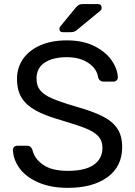

<svg xmlns="http://www.w3.org/2000/svg" viewBox="-20 -907 660 937"><path d="M43 -175.8Q43 -183.6 49.1 -189.7Q55.2 -195.8 64 -195.8H112.8Q130.9 -195.8 138.2 -175.8Q147 -133.8 189.5 -103.5Q231.9 -73.2 311 -73.2Q396 -73.2 438 -103Q480 -132.8 480 -186Q480 -220.2 459.5 -242.2Q439 -264.2 398.4 -280.5Q357.9 -296.9 276.9 -320.8Q199.7 -342.8 154.3 -367.9Q108.9 -393.1 85.9 -429.4Q63 -465.8 63 -522Q63 -576.2 92 -618.7Q121.1 -661.1 176 -685.5Q231 -710 306.2 -710Q384.3 -710 439.7 -682.4Q495.1 -654.8 524.2 -613.3Q553.2 -571.8 555.2 -529.8Q555.2 -521 549.1 -514.9Q543 -508.8 534.2 -508.8H483.9Q476.1 -508.8 469 -513.9Q461.9 -519 459 -528.8Q453.1 -571.8 411.1 -599.9Q369.1 -627.9 306.2 -627.9Q238.3 -627.9 198.2 -601.6Q158.2 -575.2 158.2 -522.9Q158.2 -487.8 176.5 -465.8Q194.8 -443.8 233.4 -427Q272 -410.2 346.2 -388.2Q431.2 -364.3 479.5 -340.1Q527.8 -315.9 552 -280.5Q576.2 -245.1 576.2 -189Q576.2 -94.7 504.6 -42.5Q433.1 9.8 311 9.8Q229 9.8 168.5 -16.1Q107.9 -42 76.4 -84.5Q44.9 -127 43 -175.8ZM270 -766.1Q270 -773.9 274.9 -778.8L349.1 -869.1Q358.9 -880.4 366 -883.8Q373 -887.2 386.2 -887.2H457Q476.1 -887.2 476.1 -868.2Q476.1 -861.3 471.2 -856L356 -761.2Q348.1 -754.4 341.1 -752.2Q334 -750 323.2 -750H286.1Q270 -750 270 -766.1Z"/></svg>

Font: Rubik AZ
Style: Regular
Weight: 400
Designer: Hubert and Fischer
Foundry: Hubert & Fischer
Version: Version 2.000